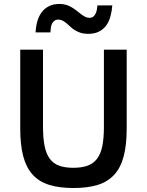

<svg xmlns="http://www.w3.org/2000/svg" viewBox="-20 -924 734 959"><path d="M612.8 -282.2Q612.8 -200.2 597.9 -143.6Q583 -86.9 551 -51.8Q519 -16.6 468.8 -0.7Q418.5 15.1 347.2 15.1Q275.9 15.1 225.3 -0.7Q174.8 -16.6 142.8 -52Q110.8 -87.4 95.9 -144Q81.1 -200.7 81.1 -282.2V-675.8H194.8V-292Q194.8 -233.4 202.9 -194.1Q210.9 -154.8 229 -130.6Q247.1 -106.4 275.9 -96.2Q304.7 -85.9 346.2 -85.9Q388.2 -85.9 417.2 -96.4Q446.3 -106.9 464.6 -130.9Q482.9 -154.8 491 -193.8Q499 -232.9 499 -290V-675.8H612.8ZM157.7 -762.2Q159.2 -792.5 166.7 -818.6Q174.3 -844.7 189 -863.8Q203.6 -882.8 225.6 -893.6Q247.6 -904.3 277.8 -904.3Q296.9 -904.3 312.3 -899.2Q327.6 -894 340.3 -886.2Q353 -878.4 364 -869.6Q375 -860.8 385.3 -853Q395.5 -845.2 405.5 -840.1Q415.5 -835 426.8 -835Q438.5 -835 445.8 -840.8Q453.1 -846.7 457.5 -856Q461.9 -865.2 463.9 -876Q465.8 -886.7 466.8 -897H541Q538.6 -866.7 531.2 -840.6Q523.9 -814.5 509.5 -795.4Q495.1 -776.4 473.1 -765.6Q451.2 -754.9 419.9 -754.9Q398.4 -754.9 382.3 -760.3Q366.2 -765.6 353.8 -773.4Q341.3 -781.2 331.5 -790.5Q321.8 -799.8 312.5 -807.6Q303.2 -815.4 293.5 -820.8Q283.7 -826.2 272 -826.2Q259.3 -826.2 251.7 -820.3Q244.1 -814.5 239.7 -805.4Q235.4 -796.4 233.9 -784.9Q232.4 -773.4 231.9 -762.2Z"/></svg>

Font: Clear Sans Medium
Style: Regular
Weight: 500
Foundry: Intel Corporation
Version: Version 1.00